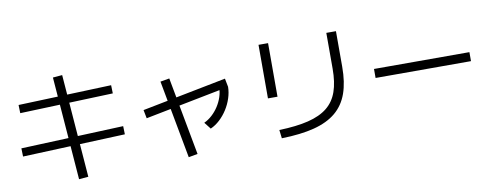

<svg xmlns="http://www.w3.org/2000/svg" viewBox="-70 -1167 4139 1612"><g transform="rotate(-10 2000.0 -360.5)"><path d="M494 82.7 426 -796 506 -802.7 574 76ZM64 -186.3 62 -256.4 936 -291.7 938 -221.6ZM104 -549 102 -619 896 -647.7 898 -577.6Z M1142 -322.6 1128 -394.7 1846.7 -536 1860.7 -464ZM1433 60.7 1309.3 -605.3 1386.7 -618.7 1510.4 46.7ZM1611.6 -201.3Q1648 -218 1679.8 -247.2Q1711.6 -276.3 1735.5 -313.3Q1759.3 -350.3 1772.6 -390.6Q1785.9 -431 1785.9 -470.6L1860.7 -464Q1860 -416 1844 -367Q1828 -318 1800.3 -274.5Q1772.7 -231 1736 -196.8Q1699.3 -162.6 1656.7 -143.6Z M2221.7 -32.1Q2368.6 -36.4 2470.3 -61.4Q2572 -86.4 2634 -136.5Q2696 -186.7 2723.8 -266.7Q2751.6 -346.7 2751.6 -462V-766.7H2833.7V-463.3Q2833.7 -331.3 2800.4 -237.3Q2767 -143.3 2695.2 -83.2Q2623.3 -23 2508.5 6.7Q2393.7 36.3 2230.3 40ZM2173.6 -310V-766.7H2255V-310Z M3093.3 -322V-398.7H3906.7V-322Z"/></g></svg>

Font: M PLUS 1 Thin
Style: Regular
Weight: 100
Designer: Coji Morishita
Foundry: UNDERFOREST DESIGN
Version: Version 1.001